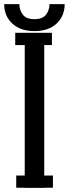

<svg xmlns="http://www.w3.org/2000/svg" viewBox="-30 -907 332 927"><path d="M183.6 -710.9V0H89.4V-710.9ZM43.5 -689.5V-748.5H220.7V-689.5ZM48.3 -0.5V-59.6H225.6V-0.5ZM209 -887.2H282.2Q282.2 -829.6 243.2 -793.2Q204.1 -756.8 136.7 -756.8Q68.8 -756.8 29.5 -793.2Q-9.8 -829.6 -9.8 -887.2H63.5Q63.5 -858.4 80.1 -836.4Q96.7 -814.5 136.7 -814.5Q175.8 -814.5 192.4 -836.4Q209 -858.4 209 -887.2Z"/></svg>

Font: Vazirmatn
Style: Regular
Weight: 400
Designer: Saber Rastikerdar
Foundry: Saber Rastikerdar
Version: Version 33.003;September 2, 2022;FontCreator 14.0.0.2862 64-